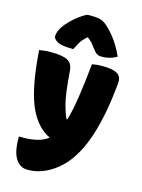

<svg xmlns="http://www.w3.org/2000/svg" viewBox="-150 -929 899 1214"><g transform="rotate(15 300.0 -322.5)"><path d="M108 -557Q182 -557 215 -539Q248 -521 251 -475Q257 -397 264 -343Q271 -289 282 -249.5Q293 -210 309 -173H315Q334 -236 348 -328.5Q362 -421 375 -550Q389 -553 405 -554.5Q421 -556 448 -556Q513 -556 541.5 -537.5Q570 -519 566 -478Q547 -269 500 -125Q453 19 374 100Q325 149 269 174.5Q213 200 158 200Q134 200 119 194Q104 188 90 174Q68 151 57.5 113.5Q47 76 47 15V11H72Q183 11 237 -33Q199 -51 171 -79Q144 -106 121.5 -143Q99 -180 81 -234.5Q63 -289 50 -366Q37 -443 29 -550Q46 -553 63 -555Q80 -557 108 -557ZM266 -845H295Q332 -845 356 -837.5Q380 -830 408 -802Q476 -737 520 -638Q476 -612 421 -612Q400 -612 388 -620.5Q376 -629 360 -651Q349 -666 337.5 -679.5Q326 -693 306 -708H305Q274 -682 260.5 -657.5Q247 -633 236 -612H230Q158 -612 131 -628Q104 -644 104 -661Q104 -674 109.5 -690Q115 -706 127 -725Q142 -747 166 -771Q190 -795 217 -815Q244 -835 266 -845Z"/></g></svg>

Font: Recursive Mn Csl St XBk
Style: Regular
Weight: 1000
Monospace: yes
Version: Version 1.079;hotconv 1.0.112;makeotfexe 2.5.65598; ttfautoh